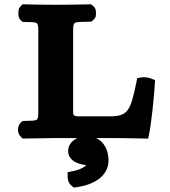

<svg xmlns="http://www.w3.org/2000/svg" viewBox="-20 -635 780 883"><path d="M336.1 0C311 11.3 293.4 32.4 293.4 59C293.4 106.7 344.6 119.5 365.2 122.6L366.1 122.8L367 122.8C371.1 123.2 374.2 123.7 376.6 124.1C372.7 129.8 353 144.9 313.5 152.6L291.1 157V177C291.1 189.1 293.6 205.6 308.6 218.7L319 227.7L333.4 225.7C404 216 479.1 179.8 479.1 102C479.1 58.3 460 17.5 422.4 0H514.7C545 0 640.6 2 640.6 2L661.4 2.4L665.6 -17.9C676.3 -69 689 -193.9 692.1 -248.6L693.1 -266.5L676.5 -273.2C662.4 -278.8 645.5 -281.6 628.1 -278.7L611.1 -275.8L607.7 -258.9C579.5 -119.2 567.1 -100 479.1 -100H341.5C321.9 -100 316.3 -104.7 316.3 -119.1V-478.7C316.3 -541 313.7 -532.6 388.6 -535.2L399.8 -535.5L407.7 -541.8C423.3 -554.3 421.5 -567.8 421.2 -576.9C420.9 -585 421.7 -596.5 407.7 -607.7L399 -615.3L386.7 -615C340.8 -614 294.7 -613 236 -613C176.8 -613 135.8 -614 94.8 -615L84.1 -615.3L76.5 -607.7C63.7 -595.9 64.8 -583.6 64.7 -575C64.6 -566.1 63.3 -553.1 76.5 -540.9L83.4 -534.5L93.1 -534.1C158.4 -531.5 156.2 -540.1 156.2 -476.9V-136.1C156.2 -72.9 158.4 -81.5 93.1 -78.9L83.4 -78.5L76.5 -72.1C57.8 -54.9 57.8 -22.5 76.5 -5.3L84 2.2L94.7 2C143.7 1 230.5 0 230.5 0Z"/></svg>

Font: Linux Libertine Mono O 
Style: Mono Bold
Weight: 400
Designer: Philipp H. Poll
Foundry: Philipp H. Poll
Version: Version 5.1.7